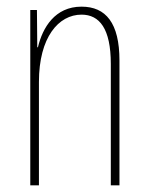

<svg xmlns="http://www.w3.org/2000/svg" viewBox="-20 -557 448 577"><path d="M225 -537C145 -537 108 -474 94 -415H92L91 -527H71V0H97V-311C97 -445 156 -513 225 -513C279 -513 313 -471 313 -365V0H339V-375C339 -488 298 -537 225 -537Z"/></svg>

Font: Noto Sans Malayalam ExtraCondensed Thin
Style: Regular
Weight: 100
Width: 2
Designer: Jelle Bosma - Monotype Design Team
Foundry: Monotype Imaging Inc.
Version: Version 2.104